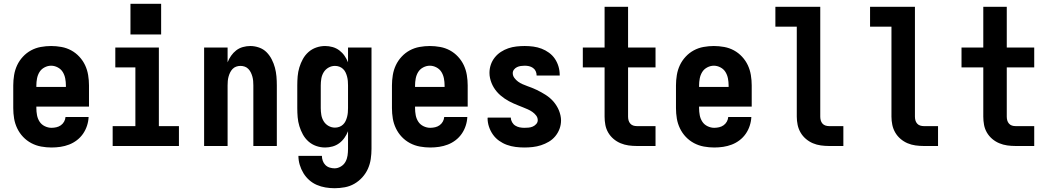

<svg xmlns="http://www.w3.org/2000/svg" viewBox="-20 -771 5540 1014"><path d="M252 8Q225 8 197.5 3Q170 -2 145.5 -15Q121 -28 102 -48Q83 -68 71 -93Q59 -118 54.5 -145Q50 -172 50 -200V-320Q50 -347 54.5 -374.5Q59 -402 70.5 -426.5Q82 -451 101 -471.5Q120 -492 144 -505Q168 -518 195.5 -523Q223 -528 250 -528Q277 -528 304.5 -523Q332 -518 356 -505Q380 -492 399 -471.5Q418 -451 429.5 -426.5Q441 -402 445.5 -374.5Q450 -347 450 -320V-208H172V-200Q172 -181 175.5 -162.5Q179 -144 189 -128.5Q199 -113 216.5 -104.5Q234 -96 252 -96Q265 -96 278 -99Q291 -102 301.5 -109.5Q312 -117 318.5 -128.5Q325 -140 326 -153H448Q447 -130 439.5 -107Q432 -84 418.5 -64.5Q405 -45 386 -30.5Q367 -16 345 -7.5Q323 1 299.5 4.5Q276 8 252 8ZM172 -312H328V-320Q328 -338 324.5 -356.5Q321 -375 311.5 -390.5Q302 -406 285 -415Q268 -424 250 -424Q232 -424 215 -415Q198 -406 188.5 -390.5Q179 -375 175.5 -356.5Q172 -338 172 -320Z M575 0V-105H695V-415H589V-520H819V-105H925V0ZM669 -589V-751H831V-589Z M1058 0V-520H1182V-442Q1189 -460 1200.5 -476.5Q1212 -493 1227.5 -505Q1243 -517 1262.5 -522.5Q1282 -528 1302 -528Q1325 -528 1348 -520Q1371 -512 1387.5 -495.5Q1404 -479 1415 -457.5Q1426 -436 1432 -413.5Q1438 -391 1440 -367.5Q1442 -344 1442 -320V0H1318V-320Q1318 -332 1317 -343.5Q1316 -355 1313 -366Q1310 -377 1305 -387.5Q1300 -398 1292 -406.5Q1284 -415 1273 -419Q1262 -423 1250 -423Q1238 -423 1227 -419Q1216 -415 1208 -406.5Q1200 -398 1195 -387.5Q1190 -377 1187 -366Q1184 -355 1183 -343.5Q1182 -332 1182 -320V0Z M1747 223Q1723 223 1699 219Q1675 215 1653 205.5Q1631 196 1613 180Q1595 164 1582.5 143.5Q1570 123 1563 99.5Q1556 76 1556 52H1680Q1680 65 1684.5 78Q1689 91 1698.5 100.5Q1708 110 1721 114Q1734 118 1747 118Q1764 118 1780 108.5Q1796 99 1804.5 83.5Q1813 68 1815.5 50.5Q1818 33 1818 15V-78Q1811 -60 1799.5 -43.5Q1788 -27 1772 -15Q1756 -3 1736.5 2.5Q1717 8 1697 8Q1673 8 1650 0Q1627 -8 1609 -24Q1591 -40 1579.5 -61Q1568 -82 1561 -105Q1554 -128 1552 -152Q1550 -176 1550 -200V-320Q1550 -344 1552 -368Q1554 -392 1561 -415Q1568 -438 1579.5 -459Q1591 -480 1609 -496Q1627 -512 1650 -520Q1673 -528 1697 -528Q1717 -528 1736.5 -522.5Q1756 -517 1772 -505Q1788 -493 1799.5 -476.5Q1811 -460 1818 -442V-520H1942V15Q1942 42 1938 69Q1934 96 1923 120.5Q1912 145 1893.5 165.5Q1875 186 1851.5 199.5Q1828 213 1801 218Q1774 223 1747 223ZM1749 -97Q1761 -97 1772 -101Q1783 -105 1791.5 -113Q1800 -121 1805 -131.5Q1810 -142 1813 -153.5Q1816 -165 1817 -176.5Q1818 -188 1818 -200V-320Q1818 -332 1817 -343.5Q1816 -355 1813 -366.5Q1810 -378 1805 -388.5Q1800 -399 1791.5 -407Q1783 -415 1772 -419Q1761 -423 1749 -423Q1731 -423 1715 -414Q1699 -405 1689.5 -389.5Q1680 -374 1677 -356Q1674 -338 1674 -320V-200Q1674 -182 1677 -164Q1680 -146 1689.5 -130.5Q1699 -115 1715 -106Q1731 -97 1749 -97Z M2252 8Q2225 8 2197.5 3Q2170 -2 2145.5 -15Q2121 -28 2102 -48Q2083 -68 2071 -93Q2059 -118 2054.5 -145Q2050 -172 2050 -200V-320Q2050 -347 2054.5 -374.5Q2059 -402 2070.5 -426.5Q2082 -451 2101 -471.5Q2120 -492 2144 -505Q2168 -518 2195.5 -523Q2223 -528 2250 -528Q2277 -528 2304.5 -523Q2332 -518 2356 -505Q2380 -492 2399 -471.5Q2418 -451 2429.5 -426.5Q2441 -402 2445.5 -374.5Q2450 -347 2450 -320V-208H2172V-200Q2172 -181 2175.5 -162.5Q2179 -144 2189 -128.5Q2199 -113 2216.5 -104.5Q2234 -96 2252 -96Q2265 -96 2278 -99Q2291 -102 2301.5 -109.5Q2312 -117 2318.5 -128.5Q2325 -140 2326 -153H2448Q2447 -130 2439.5 -107Q2432 -84 2418.5 -64.5Q2405 -45 2386 -30.5Q2367 -16 2345 -7.5Q2323 1 2299.5 4.5Q2276 8 2252 8ZM2172 -312H2328V-320Q2328 -338 2324.5 -356.5Q2321 -375 2311.5 -390.5Q2302 -406 2285 -415Q2268 -424 2250 -424Q2232 -424 2215 -415Q2198 -406 2188.5 -390.5Q2179 -375 2175.5 -356.5Q2172 -338 2172 -320Z M2749 8Q2726 8 2702.5 5Q2679 2 2657 -6Q2635 -14 2616 -27.5Q2597 -41 2583.5 -60Q2570 -79 2562.5 -101.5Q2555 -124 2555 -147Q2555 -148 2555.5 -148.5Q2556 -149 2556 -150H2678Q2678 -150 2678 -149.5Q2678 -149 2678 -149Q2678 -137 2684.5 -125.5Q2691 -114 2701.5 -107.5Q2712 -101 2724 -98.5Q2736 -96 2749 -96Q2760 -96 2771.5 -97Q2783 -98 2793.5 -102.5Q2804 -107 2812 -116Q2820 -125 2820 -136Q2820 -150 2811.5 -161Q2803 -172 2791.5 -180Q2780 -188 2767.5 -193.5Q2755 -199 2742.5 -204Q2730 -209 2717.5 -214Q2705 -219 2692.5 -224.5Q2680 -230 2668 -236.5Q2656 -243 2645 -250.5Q2634 -258 2623.5 -267Q2613 -276 2604 -286.5Q2595 -297 2588 -308.5Q2581 -320 2576 -332.5Q2571 -345 2568 -358.5Q2565 -372 2565 -386Q2565 -408 2572 -429Q2579 -450 2593 -467.5Q2607 -485 2625.5 -497Q2644 -509 2664.5 -516Q2685 -523 2707 -525.5Q2729 -528 2751 -528Q2774 -528 2796.5 -525Q2819 -522 2840 -514Q2861 -506 2879.5 -492.5Q2898 -479 2910.5 -460.5Q2923 -442 2929.5 -420Q2936 -398 2936 -375Q2936 -375 2936 -374Q2936 -373 2936 -372H2814Q2814 -373 2814 -373Q2814 -373 2814 -373Q2814 -385 2809 -395.5Q2804 -406 2794.5 -412.5Q2785 -419 2774 -421.5Q2763 -424 2751 -424Q2741 -424 2730.5 -422.5Q2720 -421 2710.5 -416.5Q2701 -412 2694.5 -403.5Q2688 -395 2688 -385Q2688 -371 2696.5 -359.5Q2705 -348 2716 -340Q2727 -332 2739.5 -326.5Q2752 -321 2764.5 -316.5Q2777 -312 2790 -307Q2803 -302 2815 -296Q2827 -290 2839 -283.5Q2851 -277 2862.5 -269.5Q2874 -262 2884.5 -253Q2895 -244 2903.5 -234Q2912 -224 2919.5 -212Q2927 -200 2932 -187.5Q2937 -175 2940 -161.5Q2943 -148 2943 -135Q2943 -112 2935 -90.5Q2927 -69 2912.5 -51.5Q2898 -34 2878.5 -22.5Q2859 -11 2837.5 -4Q2816 3 2793.5 5.5Q2771 8 2749 8Z M3343 0Q3321 0 3299.5 -3Q3278 -6 3257.5 -14.5Q3237 -23 3220 -37.5Q3203 -52 3192 -71Q3181 -90 3177 -111.5Q3173 -133 3173 -155V-415H3058V-520H3173V-735H3297V-520H3442V-415H3297V-155Q3297 -145 3299.5 -135.5Q3302 -126 3308.5 -118.5Q3315 -111 3324 -108Q3333 -105 3343 -105H3442V0Z M3752 8Q3725 8 3697.5 3Q3670 -2 3645.5 -15Q3621 -28 3602 -48Q3583 -68 3571 -93Q3559 -118 3554.5 -145Q3550 -172 3550 -200V-320Q3550 -347 3554.5 -374.5Q3559 -402 3570.5 -426.5Q3582 -451 3601 -471.5Q3620 -492 3644 -505Q3668 -518 3695.5 -523Q3723 -528 3750 -528Q3777 -528 3804.5 -523Q3832 -518 3856 -505Q3880 -492 3899 -471.5Q3918 -451 3929.5 -426.5Q3941 -402 3945.5 -374.5Q3950 -347 3950 -320V-208H3672V-200Q3672 -181 3675.5 -162.5Q3679 -144 3689 -128.5Q3699 -113 3716.5 -104.5Q3734 -96 3752 -96Q3765 -96 3778 -99Q3791 -102 3801.5 -109.5Q3812 -117 3818.5 -128.5Q3825 -140 3826 -153H3948Q3947 -130 3939.5 -107Q3932 -84 3918.5 -64.5Q3905 -45 3886 -30.5Q3867 -16 3845 -7.5Q3823 1 3799.5 4.5Q3776 8 3752 8ZM3672 -312H3828V-320Q3828 -338 3824.5 -356.5Q3821 -375 3811.5 -390.5Q3802 -406 3785 -415Q3768 -424 3750 -424Q3732 -424 3715 -415Q3698 -406 3688.5 -390.5Q3679 -375 3675.5 -356.5Q3672 -338 3672 -320Z M4358 0Q4337 0 4315 -3Q4293 -6 4273 -14.5Q4253 -23 4236 -37.5Q4219 -52 4208 -71Q4197 -90 4192.5 -111.5Q4188 -133 4188 -155V-630H4075V-735H4312V-155Q4312 -145 4314.5 -135.5Q4317 -126 4323.5 -118.5Q4330 -111 4339.5 -108Q4349 -105 4358 -105H4434V0Z M4858 0Q4837 0 4815 -3Q4793 -6 4773 -14.5Q4753 -23 4736 -37.5Q4719 -52 4708 -71Q4697 -90 4692.5 -111.5Q4688 -133 4688 -155V-630H4575V-735H4812V-155Q4812 -145 4814.5 -135.5Q4817 -126 4823.5 -118.5Q4830 -111 4839.5 -108Q4849 -105 4858 -105H4934V0Z M5343 0Q5321 0 5299.5 -3Q5278 -6 5257.5 -14.5Q5237 -23 5220 -37.5Q5203 -52 5192 -71Q5181 -90 5177 -111.5Q5173 -133 5173 -155V-415H5058V-520H5173V-735H5297V-520H5442V-415H5297V-155Q5297 -145 5299.5 -135.5Q5302 -126 5308.5 -118.5Q5315 -111 5324 -108Q5333 -105 5343 -105H5442V0Z"/></svg>

Font: Iosevka SS04 Extrabold
Style: Regular
Weight: 800
Monospace: yes
Designer: Belleve Invis
Foundry: Belleve Invis
Version: Version 19.0.0; ttfautohint (v1.8.4)